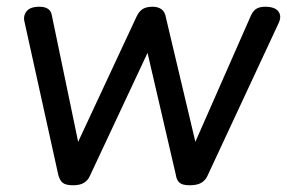

<svg xmlns="http://www.w3.org/2000/svg" viewBox="-20 -535 852 570"><path d="M197 15Q175 15 166 7.5Q157 0 153 -16L53 -469Q48 -487 58.5 -501Q69 -515 97 -515Q114 -515 123.5 -508Q133 -501 135 -484L212 -114L386 -487Q394 -503 405 -509Q416 -515 433 -515Q449 -515 459.5 -507.5Q470 -500 473 -481L560 -114L725 -489Q732 -504 742 -509.5Q752 -515 767 -515Q796 -515 806.5 -501Q817 -487 807 -466L595 -11Q589 1 577 8Q565 15 543 15Q521 15 512.5 7Q504 -1 502 -16L418 -378L246 -11Q241 0 229.5 7.5Q218 15 197 15Z"/></svg>

Font: Playwrite GB S
Style: Italic
Weight: 400
Italic angle: -7°
Designer: Veronika Burian, José Scaglione
Foundry: TypeTogether
Version: Version 1.000